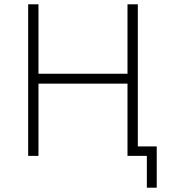

<svg xmlns="http://www.w3.org/2000/svg" viewBox="-20 -725 809 893"><path d="M663 148V0H573V-44H709V148ZM111 0V-705H159V-382H573V-705H621V0H573V-336H159V0Z"/></svg>

Font: Nunito Sans 7pt SemiCondensed ExtraLight
Style: Regular
Weight: 250
Width: 4
Designer: Vernon Adams
Foundry: Vernon Adams
Version: Version 3.101;gftools[0.9.27]